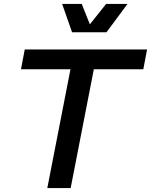

<svg xmlns="http://www.w3.org/2000/svg" viewBox="-20 -950 763 970"><path d="M86 -600 105 -700H723L704 -600H454L337 0H219L336 -600ZM434 -827 516 -930H624L518 -787H344L294 -930H393Z"/></svg>

Font: MedMera Sans Semibold
Style: Italic
Weight: 600
Italic angle: -11°
Designer: Kasper Nordkvist
Foundry: UNCUT.wtf
Version: Version 1.300